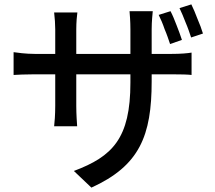

<svg xmlns="http://www.w3.org/2000/svg" viewBox="-20 -803 980 876"><path d="M786 -687C777 -711 767 -735 758 -752L704 -735C713 -717 723 -694 731 -670C741 -647 749 -623 756 -602L810 -621C804 -640 795 -664 786 -687ZM881 -717C872 -741 862 -765 853 -783L799 -766C808 -747 818 -724 827 -700C837 -677 845 -653 852 -632L906 -650C900 -670 891 -694 881 -717ZM451 -557H328V-668C328 -703 331 -732 333 -746H227C230 -721 232 -692 232 -669V-557H140C97 -557 55 -563 42 -565V-461C57 -462 96 -464 140 -464H232V-320C232 -281 229 -241 227 -227H332C331 -241 328 -282 328 -320V-464H451H575V-426C575 -171 493 -89 317 -23L397 53C617 -47 672 -184 672 -432V-464H760C806 -464 839 -463 854 -461V-563C836 -560 806 -557 760 -557H672V-669C672 -707 676 -739 677 -752H571C572 -739 575 -707 575 -669V-557Z"/></svg>

Font: GenSekiGothic2 TW M
Style: Regular
Weight: 500
Version: Version 2.100;PS 2.1;hotconv 16.6.51;makeotf.lib2.5.65220 DE